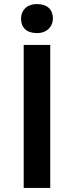

<svg xmlns="http://www.w3.org/2000/svg" viewBox="-20 -920 362 940"><path d="M96 0H226V-700H161H96ZM83 -829C83 -786 109 -758 161 -758C212 -758 239 -792 239 -829C239 -873 212 -900 161 -900C109 -900 83 -867 83 -829Z"/></svg>

Font: Easer Grotesk Medium
Style: Regular
Weight: 500
Designer: Boardeaser, Bonnie Shaver-Troup, Thomas Jockin
Foundry: Lexend
Version: Version 1.001;Glyphs 3.1.2 (3151)